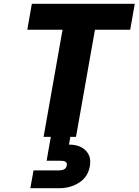

<svg xmlns="http://www.w3.org/2000/svg" viewBox="-20 -722 731 1013"><path d="M351 0 344 41Q396 41 426 66.5Q456 92 456 131Q456 142 454 155Q444 212 397.5 241.5Q351 271 294 271H140L157 177H288Q308 177 319 171Q330 165 332 151Q333 148 333 145Q333 136 325 131Q317 126 297 126H226L248 0H210L310 -565H124L148 -702H691L667 -565H481L381 0Z"/></svg>

Font: Fz Poppins
Style: Bold Italic
Weight: 700
Italic angle: -10°
Designer: Ninad Kale (Devanagari), Jonny Pinhorn (Latin)
Foundry: Indian Type Foundry
Version: Vit hóa bi Vntype.Com & FontZin.Com